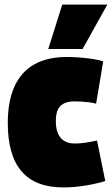

<svg xmlns="http://www.w3.org/2000/svg" viewBox="-20 -809 489 839"><path d="M14 -271Q14 -366 43 -430.5Q72 -495 129.5 -527.5Q187 -560 272 -560Q302 -560 331.5 -557.5Q361 -555 387 -551Q413 -547 431 -541L400 -356Q385 -360 369 -362Q353 -364 337 -365Q321 -366 305 -366Q278 -366 259.5 -357Q241 -348 232.5 -329Q224 -310 224 -279Q224 -247 233.5 -225.5Q243 -204 261 -193Q279 -182 306 -182Q322 -182 337.5 -183.5Q353 -185 369 -188Q385 -191 404 -195L440 -18Q406 -7 355.5 1.5Q305 10 257 10Q134 10 74 -60.5Q14 -131 14 -271ZM191 -595 252 -789H449L341 -595Z"/></svg>

Font: Georama SemiCondensed Black
Style: Regular
Weight: 900
Width: 4
Designer: Jean-Baptiste Levee
Foundry: Production Type
Version: Version 1.001